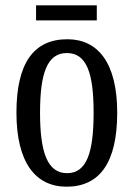

<svg xmlns="http://www.w3.org/2000/svg" viewBox="-20 -694 504 724"><path d="M116 -617H345V-674H116ZM231 10C356 10 422 -81 422 -269C422 -456 350 -546 234 -546C107 -546 42 -456 42 -269C42 -81 114 10 231 10ZM233 -41C159 -41 131 -119 131 -269C131 -418 158 -494 232 -494C307 -494 333 -418 333 -269C333 -119 307 -41 233 -41Z"/></svg>

Font: Noto Serif Devanagari ExtraCondensed
Style: Regular
Weight: 400
Width: 2
Designer: Universal Thirst, Indian Type Foundry and the Monotype Design Team
Foundry: Monotype Imaging Inc.
Version: Version 2.004